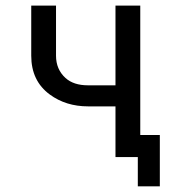

<svg xmlns="http://www.w3.org/2000/svg" viewBox="-20 -557 626 681"><path d="M389.6 0V-179.7H292.5Q213.9 -179.7 156.7 -221.7Q90.8 -270 90.8 -359.4V-537.1H178.7V-359.4Q178.7 -311 212.4 -280.3Q241.2 -254.4 292 -254.4H389.6V-537.1H477.5V-78.1H546.9V104H468.8V0Z"/></svg>

Font: Consola Mono
Style: Book
Weight: 400
Monospace: yes
Version: Version 2.001